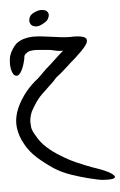

<svg xmlns="http://www.w3.org/2000/svg" viewBox="-55 -430 546 873"><g transform="rotate(-5 217.5 6.5)"><path d="M163.6 -324.7Q150.4 -317.9 139.6 -317.9Q134.8 -317.9 125.2 -320.8Q115.7 -323.7 110.8 -335Q108.4 -340.3 108.4 -346.2Q108.4 -353 112.8 -363.8Q117.2 -374.5 138.2 -384.3Q153.8 -390.6 166.5 -390.6Q171.9 -390.6 181.9 -388.2Q191.9 -385.7 197.3 -375Q199.2 -370.6 199.2 -365.7Q199.2 -358.4 193.4 -347.2Q187.5 -335.9 163.6 -324.7ZM7.3 -192.9Q13.7 -211.9 22.5 -225.1Q31.2 -238.3 41 -248Q57.1 -260.7 75.9 -266.4Q94.7 -272 115.7 -272.9H122.6Q140.1 -272.9 160.2 -270.5Q180.2 -268.1 202.6 -265.1Q225.1 -261.7 247.1 -259.3Q269 -256.8 288.1 -256.8Q295.4 -257.3 302.2 -257.3Q322.3 -257.3 336.7 -254.4Q351.1 -251.5 357.4 -245.6Q361.8 -241.2 361.8 -234.9Q361.8 -232.4 360.4 -226.6Q358.9 -220.7 350.3 -209.5Q341.8 -198.2 328.6 -185.3Q315.4 -172.4 300.8 -158.7Q278.3 -139.6 255.6 -118.4Q232.9 -97.2 207 -77.6Q202.1 -71.3 196.5 -65.4Q190.9 -59.6 184.1 -53.2Q177.2 -46.9 169.2 -39.3Q161.1 -31.7 151.9 -22.5Q126 0 109.6 23.9Q93.3 47.9 83.5 66.9Q73.2 93.3 73.2 115.2Q73.2 120.6 74.7 136.2Q76.2 151.9 92.3 177.2Q107.9 206.5 135 231.4Q162.1 256.3 194.3 275.4Q229.5 297.9 266.6 314.2Q303.7 330.6 338.9 343.3Q396.5 362.3 418.5 377Q434.6 388.2 434.6 394.5Q434.6 397 433.1 398.4Q427.2 404.3 404.3 404.3Q399.9 404.3 381.3 403.6Q362.8 402.8 313.5 390.1Q275.4 380.4 235.4 366.7Q195.3 353 160.2 330.6Q122.1 305.2 89.1 275.9Q56.2 246.6 37.1 211.4Q14.6 173.3 9.8 131.8Q8.8 123.5 8.8 114.7Q8.8 81.1 23.9 45.4Q36.6 16.6 56.9 -12Q77.1 -40.5 109.4 -69.3Q119.1 -75.7 133.8 -90.1Q148.4 -104.5 164.6 -120.6Q187 -139.6 208.7 -160.4Q230.5 -181.2 249.5 -197.3Q233.9 -197.3 220.5 -199.7Q207 -202.1 194.3 -205.6Q176.8 -207 159.7 -209Q142.6 -210.9 127.9 -211.4H122.1Q110.4 -211.4 100.1 -209.5Q89.8 -207.5 83.5 -201.2Q70.8 -195.3 70.8 -175.8Q63.5 -143.6 54.7 -126.7Q45.9 -109.9 37.6 -104.5Q33.2 -102.1 29.3 -102.1Q25.4 -102.1 19.8 -106Q14.2 -109.9 9.5 -122.3Q4.9 -134.8 3.9 -153.3V-160.2Q3.9 -175.3 7.3 -192.9Z"/></g></svg>

Font: DimaLove
Style: regular
Weight: 400
Designer: R.Balvardi
Foundry: Dima Software Group
Version: Version 1.00;May 4, 2019;FontCreator 11.5.0.2427 64-bit